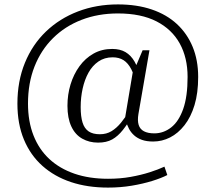

<svg xmlns="http://www.w3.org/2000/svg" viewBox="-20 -696 975 871"><path d="M470 115Q525 115 572.5 106.5Q620 98 659 85.5Q698 73 726 60L739 98Q712 112 670 125Q628 138 577 146.5Q526 155 470 155Q377 155 302 130Q227 105 172.5 56.5Q118 8 88.5 -63Q59 -134 59 -226Q59 -328 93 -411Q127 -494 188.5 -553Q250 -612 333.5 -644Q417 -676 515 -676Q601 -676 668.5 -653Q736 -630 782.5 -587Q829 -544 854 -483.5Q879 -423 879 -347Q879 -274 862.5 -219.5Q846 -165 817 -128Q788 -91 751.5 -72.5Q715 -54 675 -54Q645 -54 624 -61.5Q603 -69 588.5 -82Q574 -95 565 -112Q556 -129 551 -149L545 -147L585 -385L591 -383L627 -468H658L608 -179Q603 -149 609 -129.5Q615 -110 633 -100.5Q651 -91 680 -91Q722 -91 756.5 -118Q791 -145 811 -201.5Q831 -258 831 -347Q831 -434 795.5 -498.5Q760 -563 690 -599Q620 -635 515 -635Q425 -635 350 -606Q275 -577 220.5 -523Q166 -469 136.5 -394Q107 -319 107 -226Q107 -145 132 -81.5Q157 -18 204 25.5Q251 69 318 92Q385 115 470 115ZM425 -49Q385 -49 353 -67Q321 -85 303.5 -122.5Q286 -160 286 -216Q286 -267 300 -313Q314 -359 340.5 -395.5Q367 -432 404.5 -453Q442 -474 489 -474Q525 -474 549.5 -459.5Q574 -445 590.5 -416.5Q607 -388 616 -347L600 -309Q590 -354 575.5 -382Q561 -410 540.5 -423Q520 -436 491 -436Q454 -436 426.5 -417Q399 -398 381.5 -366.5Q364 -335 355 -294.5Q346 -254 346 -210Q346 -167 354.5 -140Q363 -113 382 -100Q401 -87 433 -87Q463 -87 486 -101Q509 -115 529 -139.5Q549 -164 568 -195L586 -178Q560 -135 537.5 -106.5Q515 -78 489 -63.5Q463 -49 425 -49Z"/></svg>

Font: Roboto Serif ExtraLight
Style: Regular
Weight: 250
Version: Version 1.007